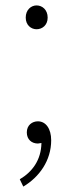

<svg xmlns="http://www.w3.org/2000/svg" viewBox="-20 -523 271 709"><path d="M115 -415C136 -415 156 -430 156 -458C156 -487 136 -503 115 -503C95 -503 75 -487 75 -458C75 -430 95 -415 115 -415ZM66 166C125 131 169 70 169 -5C169 -48 149 -75 120 -75C99 -75 79 -61 79 -34C79 -8 97 7 120 7L133 5C132 68 99 112 53 139Z"/></svg>

Font: Noto Sans JP Thin
Style: Regular
Weight: 100
Designer: Ryoko NISHIZUKA 西塚涼子 (kana, bopomofo & ideographs); Paul D. Hunt (Latin, Greek & Cyrillic); Sandoll Communications 산돌커뮤니
Foundry: Adobe
Version: Version 2.004;hotconv 1.0.118;makeotfexe 2.5.65603